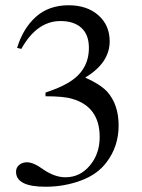

<svg xmlns="http://www.w3.org/2000/svg" viewBox="-20 -696 540 730"><path d="M61 -510 45 -514Q68 -589 117 -632.5Q166 -676 241 -676Q311 -676 354 -638Q397 -600 397 -539Q397 -457 304 -401Q359 -377 387 -348Q431 -299 431 -219Q431 -139 385 -79Q351 -33 287.5 -9.5Q224 14 153 14Q41 14 41 -43Q41 -59 53 -69Q65 -79 82 -79Q107 -79 143 -53Q187 -22 229 -22Q284 -22 321.5 -66.5Q359 -111 359 -175Q359 -290 255 -320Q224 -330 153 -330V-344Q209 -363 237 -380Q318 -426 318 -514Q318 -564 289.5 -590Q261 -616 210 -616Q120 -616 61 -510Z"/></svg>

Font: STIX
Style: Regular
Weight: 400
Designer: MicroPress Inc., with final additions and corrections provided by Coen Hoffman, Elsevier (retired)
Version: Version 1.1.1